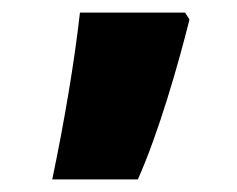

<svg xmlns="http://www.w3.org/2000/svg" viewBox="-20 -166 376 305"><path d="M274 -146H107C98 -66 82 28 63 119H199C232 45 263 -63 281 -135Z"/></svg>

Font: Noto Sans Bengali Black
Style: Regular
Weight: 900
Designer: Jelle Bosma - Monotype Design Team
Foundry: Monotype Imaging Inc.
Version: Version 2.003